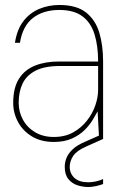

<svg xmlns="http://www.w3.org/2000/svg" viewBox="-20 -558 495 771"><path d="M196 12Q145 12 108.5 -10Q72 -32 52.5 -68Q33 -104 33 -145Q33 -205 56 -241.5Q79 -278 120.5 -294.5Q162 -311 216 -311H374Q374 -374 359.5 -420.5Q345 -467 311 -492.5Q277 -518 218 -518Q154 -518 112.5 -486Q71 -454 60 -386H40Q48 -439 73.5 -472.5Q99 -506 137 -522Q175 -538 218 -538Q288 -538 326 -507.5Q364 -477 379 -426Q394 -375 394 -312V0H378L372 -111Q365 -98 352.5 -77Q340 -56 320 -36Q300 -16 269.5 -2Q239 12 196 12ZM196 -8Q241 -8 274 -26.5Q307 -45 329.5 -74Q352 -103 363 -135.5Q374 -168 374 -197V-293H221Q159 -293 122.5 -274Q86 -255 70.5 -222Q55 -189 55 -145Q55 -109 72 -77.5Q89 -46 121 -27Q153 -8 196 -8ZM335 193Q313 193 291 186Q269 179 254.5 161Q240 143 240 112Q240 93 247.5 75Q255 57 273 40.5Q291 24 322 11L383 -16L394 0L327 30Q288 47 274 68Q260 89 260 112Q260 139 279 156.5Q298 174 335 174Q349 174 365 170.5Q381 167 394 161V181Q381 186 364.5 189.5Q348 193 335 193Z"/></svg>

Font: DM Sans 9pt Thin
Style: Regular
Weight: 250
Version: Version 4.004;gftools[0.9.30]